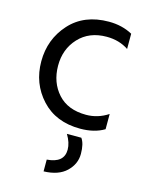

<svg xmlns="http://www.w3.org/2000/svg" viewBox="-116 -588 703 913"><g transform="rotate(15 235.5 -132.0)"><path d="M321 51Q339 76 339 126Q339 176 300.5 213Q262 250 189 252V194Q273 188 273 123Q273 89 250 51ZM304 11Q184 11 113.5 -65.5Q43 -142 43 -251Q43 -360 113.5 -438Q184 -516 306 -516Q371 -516 422 -488V-413Q376 -444 314 -444Q228 -444 176.5 -388.5Q125 -333 125.5 -251Q126 -169 175 -114.5Q224 -60 314 -60Q372 -60 422 -93V-18Q374 11 304 11Z"/></g></svg>

Font: Hind Colombo
Style: Regular
Weight: 400
Designer: Jyotish Sonowal, Aditi Pimprikar
Foundry: Indian Type Foundry
Version: Version 1.000;PS 1.0;hotconv 1.0.86;makeotf.lib2.5.63406; tt